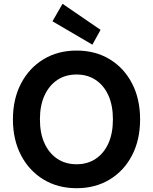

<svg xmlns="http://www.w3.org/2000/svg" viewBox="-20 -978 805 1010"><path d="M383 12Q284 12 208.5 -34Q133 -80 90.5 -161.5Q48 -243 48 -350Q48 -457 90.5 -538.5Q133 -620 208.5 -666Q284 -712 383 -712Q482 -712 557.5 -666Q633 -620 675 -538.5Q717 -457 717 -350Q717 -243 675 -161.5Q633 -80 557.5 -34Q482 12 383 12ZM383 -114Q441 -114 484 -143Q527 -172 550.5 -224.5Q574 -277 574 -350Q574 -423 550.5 -475.5Q527 -528 484 -557Q441 -586 383 -586Q324 -586 281 -557Q238 -528 214 -475.5Q190 -423 190 -350Q190 -277 214 -224.5Q238 -172 281 -143Q324 -114 383 -114ZM466 -743 256 -866 309 -958 509 -821Z"/></svg>

Font: DM Sans 10pt ExtraBold
Style: Regular
Weight: 800
Version: Version 4.004;gftools[0.9.30]